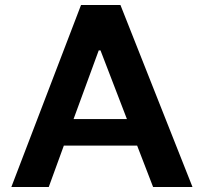

<svg xmlns="http://www.w3.org/2000/svg" viewBox="-20 -750 818 770"><path d="M752 0 463 -730H305L25.5 0H175.5L236 -166H530L594 0ZM275 -272.5 376 -548H383L489 -272.5Z"/></svg>

Font: Monaspace Neon Wide
Style: Bold
Weight: 700
Width: 7
Designer: Riley Cran & the Lettermatic Team
Foundry: Lettermatic
Version: Version 1.000 (Monaspace Neon)